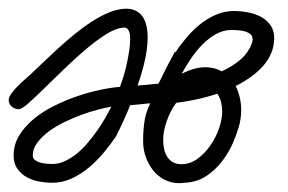

<svg xmlns="http://www.w3.org/2000/svg" viewBox="-59 -410 661 440"><path d="M285.2 -173.3 239.3 -168.9Q225.6 -134.8 207 -97.7Q194.8 -79.6 179.2 -60.8Q163.6 -42 145.3 -26.6Q127 -11.2 105.7 -1.2Q84.5 8.8 60.5 8.8Q45.9 8.8 30 5.9Q14.2 2.9 1.5 -4.4Q-11.2 -11.7 -19.5 -23.7Q-27.8 -35.6 -27.8 -53.7Q-27.8 -78.6 -15.1 -99.4Q-2.4 -120.1 18.1 -137.2Q38.6 -154.3 64.7 -167.2Q90.8 -180.2 117.9 -189.5Q145 -198.7 170.7 -204.1Q196.3 -209.5 215.8 -210.9Q220.2 -222.2 224.4 -236.1Q228.5 -250 231.7 -264.6Q234.9 -279.3 237.1 -293.7Q239.3 -308.1 239.3 -320.3Q239.3 -323.2 239 -327.9Q238.8 -332.5 237.3 -336.7Q235.8 -340.8 233.2 -343.8Q230.5 -346.7 226.1 -346.7Q209 -346.7 186.3 -332.8Q163.6 -318.8 138.9 -298.1Q114.3 -277.3 89.4 -253.2Q64.5 -229 43.2 -208.3Q22 -187.5 6.3 -173.6Q-9.3 -159.7 -16.1 -159.7Q-24.4 -159.7 -31.7 -165.5Q-39.1 -171.4 -39.1 -180.7Q-39.1 -187 -33 -195.6Q-26.9 -204.1 -18.6 -212.4Q-10.3 -220.7 -2 -228Q6.3 -235.4 11.2 -239.7Q23.9 -251.5 40 -267.1Q56.2 -282.7 74.7 -299.6Q93.3 -316.4 113 -332.5Q132.8 -348.6 153.1 -361.6Q173.3 -374.5 193.1 -382.3Q212.9 -390.1 231 -390.1Q248 -390.1 260.3 -380.1Q272.5 -370.1 277.1 -348.9Q281.7 -327.6 277.1 -294.2Q272.5 -260.7 256.3 -213.9L304.2 -218.3Q312.5 -235.4 321.8 -253.7Q331.1 -272 342.3 -292.5V-289.1Q353.5 -306.2 367.9 -323.2Q382.3 -340.3 399.2 -354Q416 -367.7 435.8 -376.2Q455.6 -384.8 477.5 -384.8Q492.2 -384.8 508.5 -381.8Q524.9 -378.9 538.3 -371.8Q551.8 -364.7 560.5 -352.8Q569.3 -340.8 569.3 -322.8Q569.3 -304.2 562.5 -288.1Q555.7 -272 543.5 -258.3Q531.2 -244.6 515.1 -233.2Q499 -221.7 481 -212.9Q487.3 -200.7 490.5 -186.5Q493.7 -172.4 493.7 -158.2Q493.7 -137.2 487.8 -117.7Q483.4 -102.5 474.4 -81.5Q465.3 -60.5 450.2 -40.8Q435.1 -21 414.1 -6.8Q393.1 7.3 364.7 8.8Q361.3 8.8 358.4 9.3Q355.5 9.8 352.1 9.8Q333 9.8 317.4 1.5Q301.8 -6.8 291 -20.8Q280.3 -34.7 274.4 -52.2Q268.6 -69.8 269 -88.4Q269 -102.5 270 -114Q271 -125.5 272.7 -135.5Q274.4 -145.5 277.6 -154.5Q280.8 -163.6 285.2 -173.3ZM314.9 -89.8Q314.9 -79.6 316.9 -69.6Q318.8 -59.6 323.7 -51.5Q328.6 -43.5 336.7 -38.6Q344.7 -33.7 356.9 -33.7Q376.5 -33.7 393.6 -46.1Q410.6 -58.6 423.3 -76.9Q436 -95.2 443.1 -116.2Q450.2 -137.2 450.2 -154.8Q450.2 -165.5 447.5 -176.3Q444.8 -187 439 -195.3Q414.1 -187 389.6 -181.9Q365.2 -176.8 344.7 -174.3Q330.6 -154.8 322.8 -131.6Q314.9 -108.4 314.9 -89.8ZM61 -34.2Q75.7 -34.2 89.8 -40.8Q104 -47.4 117.2 -58.1Q130.4 -68.8 142.1 -82.8Q153.8 -96.7 164.1 -111.3Q174.3 -126 182.4 -140.1Q190.4 -154.3 196.3 -165.5Q184.1 -163.6 166 -158.9Q147.9 -154.3 127.9 -147Q107.9 -139.6 87.9 -129.9Q67.9 -120.1 52 -108.2Q36.1 -96.2 26.1 -82.5Q16.1 -68.8 16.1 -53.7Q16.1 -46.9 21.5 -43Q26.9 -39.1 34.2 -37.1Q41.5 -35.2 49.1 -34.7Q56.6 -34.2 61 -34.2ZM411.6 -255.9Q432.1 -255.9 449.2 -246.6Q469.7 -255.9 486.8 -269Q503.9 -282.2 513.7 -300.3Q515.6 -304.2 517.8 -309.8Q520 -315.4 520 -319.8Q520 -327.6 514.4 -332Q508.8 -336.4 501 -338.4Q493.2 -340.3 484.9 -340.8Q476.6 -341.3 471.7 -341.3Q452.6 -341.3 435.8 -331.8Q418.9 -322.3 404.5 -307.6Q390.1 -293 378.2 -275.1Q366.2 -257.3 357.4 -240.7Q370.1 -247.6 383.8 -251.7Q397.5 -255.9 411.6 -255.9Z"/></svg>

Font: Helvetia Verbundene
Style: Regular
Weight: 400
Designer: Peter Wiegel, original typeface by Carl Albert Fahrenwaldt 1901
Foundry: Peter Wiegel
Version: Version 2.000